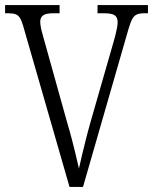

<svg xmlns="http://www.w3.org/2000/svg" viewBox="-20 -734 601 754"><path d="M71 -632Q65 -653 58 -664Q51 -675 40 -678.5Q29 -682 11 -682H0V-714H214V-682H191Q160 -682 149 -673.5Q138 -665 138 -648Q138 -640 140.5 -626.5Q143 -613 147 -600Q151 -587 153 -578L244 -252Q255 -215 263 -184Q271 -153 277.5 -126Q284 -99 290 -72Q296 -100 302.5 -126.5Q309 -153 316.5 -183.5Q324 -214 335 -253L427 -573Q430 -583 433.5 -597Q437 -611 439.5 -624.5Q442 -638 442 -647Q442 -665 431 -673.5Q420 -682 387 -682H363V-714H561V-682H549Q529 -682 518 -677.5Q507 -673 499.5 -659.5Q492 -646 484 -618L306 0H253Z"/></svg>

Font: Noto Serif Khmer Condensed Light
Style: Regular
Weight: 300
Width: 3
Designer: Danh Hong and the Monotype Design Team
Foundry: Monotype Imaging Inc.
Version: Version 2.004